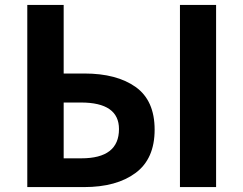

<svg xmlns="http://www.w3.org/2000/svg" viewBox="-20 -761 990 781"><path d="M91 0V-741H239V-462H323Q455 -462 532 -407Q609 -352 609 -233.5Q609 -115 531.5 -57.5Q454 0 322 0ZM239 -117H311Q464 -117 464 -236Q464 -344 309 -344H239ZM712 0V-741H859V0Z"/></svg>

Font: Swei Fan Sans CJK TC
Style: Bold
Weight: 700
Version: Version 2.130